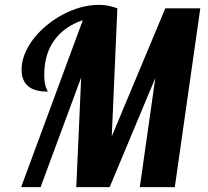

<svg xmlns="http://www.w3.org/2000/svg" viewBox="-20 -770 854 790"><path d="M555.2 0 619.1 -449.2 431.2 0H293.9L314 -451.2L147 0H66.9L320.8 -687Q246.1 -662.1 204.1 -605.2Q162.1 -548.3 162.1 -461.9Q162.1 -441.9 164.3 -429.9Q166.5 -418 168.9 -410.9Q171.4 -403.8 173.6 -400.1Q175.8 -396.5 175.8 -393.1Q151.4 -393.1 131.6 -397.9Q111.8 -402.8 97.9 -413.6Q84 -424.3 76.4 -441.7Q68.8 -459 68.8 -483.9Q68.8 -515.6 81.8 -547.9Q94.7 -580.1 117.4 -609.6Q140.1 -639.2 170.9 -664.8Q201.7 -690.4 237.1 -709.5Q272.5 -728.5 310.8 -739.3Q349.1 -750 387.2 -750Q424.8 -750 462.9 -735.8L439.9 -209L660.2 -735.8H804.2L699.2 0Z"/></svg>

Font: Lobster
Style: Regular
Weight: 400
Designer: Pablo Impallari
Foundry: Pablo Impallari
Version: Version 1.007; ttfautohint (v1.1) -l 8 -r 50 -G 50 -x 14 -D 